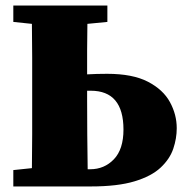

<svg xmlns="http://www.w3.org/2000/svg" viewBox="-20 -672 671 692"><path d="M294 -311Q294 -249 294.5 -186.5Q295 -124 296 -62H305Q356 -62 390.5 -98Q425 -134 425 -205Q425 -345 307 -345Q304 -345 300.5 -345Q297 -345 294 -345ZM28 -593V-652H367V-593L295 -586Q294 -537 294 -490Q294 -443 294 -404Q311 -405 329 -405.5Q347 -406 366 -406Q458 -406 513 -377.5Q568 -349 592.5 -304Q617 -259 617 -210Q617 -173 604.5 -136Q592 -99 559 -68Q526 -37 465 -18.5Q404 0 307 0H28V-59L95 -66Q96 -126 96 -187.5Q96 -249 96 -310V-342Q96 -403 96 -464Q96 -525 95 -586Z"/></svg>

Font: Source Serif 4 Black
Style: Regular
Weight: 900
Designer: Frank Grießhammer
Foundry: Adobe
Version: Version 4.005;hotconv 1.1.0;makeotfexe 2.6.0